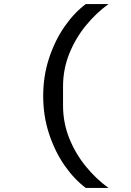

<svg xmlns="http://www.w3.org/2000/svg" viewBox="-20 -780 640 938"><path d="M191 -311Q191 -408.5 219.5 -495.2Q248 -582 295.2 -650Q342.5 -718 399 -760H510Q450 -717 399.5 -655.2Q349 -593.5 318.5 -517.8Q288 -442 288 -357.5V-264.5Q288 -180 318.5 -104.2Q349 -28.5 399.5 33.2Q450 95 510 138H399Q342.5 96 295.2 28Q248 -40 219.5 -126.8Q191 -213.5 191 -311Z"/></svg>

Font: Lilex Medium
Style: Regular
Weight: 500
Designer: Mike Abbink, Paul van der Laan, Pieter van Rosmalen, Mikhael Khrustik
Foundry: Mikhael Khrustik
Version: Version 1.100